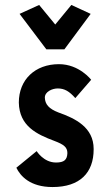

<svg xmlns="http://www.w3.org/2000/svg" viewBox="-20 -744 435 775"><path d="M167 -545H240L346 -688L268 -724L203 -645L138 -724L59 -688ZM348 -422C348 -422 300 -485 218 -485C122 -485 56 -423 56 -330C58 -235 128 -202 200 -175C237 -161 252 -150 252 -126C251 -99 239 -88 206 -88C156 -88 128 -134 128 -134L46 -67C62 -34 101 11 192 11C303 11 358 -47 358 -141V-143C358 -230 284 -266 216 -290C177 -305 162 -323 161 -350C161 -374 191 -387 213 -387C241 -387 260 -375 284 -348Z"/></svg>

Font: Mint Spirit
Style: Bold
Weight: 700
Designer: HARENDAL Hirwen
Foundry: Arkandis Digital Foundry.
Version: Version 1.004;FFEdit